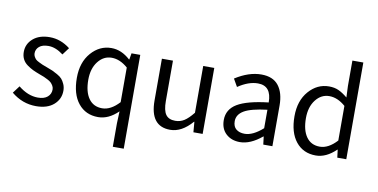

<svg xmlns="http://www.w3.org/2000/svg" viewBox="-90 -1061 3060 1556"><g transform="rotate(10 1439.5 -283.5)"><path d="M234 13Q122 13 31 -62L76 -122Q155 -58 237 -58Q289 -58 316.5 -82Q344 -106 344 -143Q344 -159 336 -173Q328 -187 318.5 -196.5Q309 -206 289 -216.5Q269 -227 257 -232Q245 -237 220 -246Q185 -259 162 -270Q139 -281 113 -299.5Q87 -318 74 -344Q61 -370 61 -403Q61 -469 112 -513Q163 -557 249 -557Q339 -557 417 -496L373 -437Q310 -485 250 -485Q201 -485 175 -463Q149 -441 149 -407Q149 -392 156.5 -379Q164 -366 171.5 -358.5Q179 -351 199.5 -341Q220 -331 229 -327Q238 -323 266 -313Q299 -301 315 -294Q331 -287 357.5 -272Q384 -257 397 -242Q410 -227 421 -202.5Q432 -178 432 -148Q432 -79 379.5 -33Q327 13 234 13Z M905 229V36L909 -63Q831 13 745 13Q642 13 581.5 -62Q521 -137 521 -271Q521 -399 590 -478Q659 -557 756 -557Q839 -557 911 -491H914L923 -543H995V229ZM765 -63Q836 -63 905 -138V-423Q840 -480 772 -480Q705 -480 660 -422Q615 -364 615 -272Q615 -173 654 -118Q693 -63 765 -63Z M1338 13Q1173 13 1173 -199V-543H1264V-210Q1264 -134 1288 -100Q1312 -66 1366 -66Q1407 -66 1440 -87Q1473 -108 1513 -158V-543H1604V0H1528L1521 -85H1518Q1433 13 1338 13Z M1912 13Q1842 13 1797.5 -28Q1753 -69 1753 -141Q1753 -229 1832.5 -276.5Q1912 -324 2087 -344Q2087 -481 1975 -481Q1898 -481 1812 -423L1776 -486Q1887 -557 1990 -557Q2086 -557 2132 -498Q2178 -439 2178 -334V0H2103L2095 -65H2092Q1998 13 1912 13ZM1938 -60Q2006 -60 2087 -132V-284Q1954 -268 1898 -235Q1842 -202 1842 -147Q1842 -103 1868.5 -81.5Q1895 -60 1938 -60Z M2536 13Q2433 13 2372.5 -62Q2312 -137 2312 -271Q2312 -399 2381 -478Q2450 -557 2547 -557Q2592 -557 2626 -541.5Q2660 -526 2700 -493L2696 -587V-796H2786V0H2712L2704 -64H2701Q2622 13 2536 13ZM2556 -63Q2627 -63 2696 -138V-423Q2631 -480 2563 -480Q2496 -480 2451 -422Q2406 -364 2406 -272Q2406 -173 2445 -118Q2484 -63 2556 -63Z"/></g></svg>

Font: Noto Sans SC
Style: Regular
Weight: 400
Designer: Ryoko NISHIZUKA  (kana, bopomofo & ideographs); Paul D. Hunt (Latin, Greek & Cyrillic); Sandoll Communications , Soo-you
Foundry: Adobe
Version: Version 2.002;hotconv 1.0.116;makeotfexe 2.5.65601